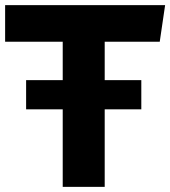

<svg xmlns="http://www.w3.org/2000/svg" viewBox="-31 -730 665 750"><path d="M614 -710 593 -567H378V0H214V-567H-11V-710ZM71 -303V-417H521V-303Z"/></svg>

Font: Livvic
Style: Bold
Weight: 700
Designer: Jacques Le Bailly, Baron von Fonthausen
Version: Version 1.001; ttfautohint (v1.8.2)